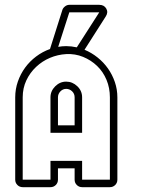

<svg xmlns="http://www.w3.org/2000/svg" viewBox="-20 -772 582 795"><path d="M74 3Q61 3 52 -6Q43 -15 43 -28V-369Q43 -403 54 -434.5Q65 -466 84 -492Q103 -518 129.5 -538Q156 -558 187 -569L238 -730Q240 -738 248.5 -745Q257 -752 267 -752H391Q411 -752 420 -736.5Q429 -721 418 -704L330 -566Q359 -554 384 -534Q409 -514 427 -488.5Q445 -463 455.5 -432.5Q466 -402 466 -369V-28Q466 -15 457 -6Q448 3 435 3H320Q307 3 298 -6Q289 -15 289 -28V-75H220V-28Q220 -15 211 -6Q202 3 189 3ZM189 -28V-106H320V-28H435V-369Q435 -408 421 -441.5Q407 -475 382 -499Q357 -523 324 -536.5Q291 -550 254 -548Q219 -546 187 -532.5Q155 -519 129.5 -495Q104 -471 89 -439Q74 -407 74 -369V-28ZM320 -222H189V-369Q189 -395 208.5 -414.5Q228 -434 254 -434Q280 -434 300 -415Q320 -396 320 -369ZM254 -581Q275 -581 298 -576L391 -721H267L221 -578Q237 -581 254 -581ZM289 -369Q289 -384 278.5 -394Q268 -404 254 -404Q240 -404 230 -393.5Q220 -383 220 -369V-253H289Z"/></svg>

Font: Lichte PostBus
Style: Regular
Weight: 400
Designer: Peter Wiegel
Version: Version 1.001